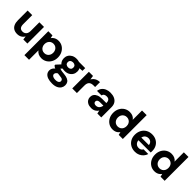

<svg xmlns="http://www.w3.org/2000/svg" viewBox="333 -2294 4100 4100"><g transform="rotate(45 2383.0 -244.0)"><path d="M254 12Q192 12 148.5 -13.5Q105 -39 82.5 -89.5Q60 -140 60 -213V-502H199V-227Q199 -168 223.5 -137Q248 -106 301 -106Q334 -106 359.5 -121Q385 -136 400 -165Q415 -194 415 -236V-502H555V0H432L421 -82Q398 -39 355.5 -13.5Q313 12 254 12Z M685 220V-502H810L825 -434Q841 -456 863 -474Q885 -492 915.5 -503Q946 -514 986 -514Q1056 -514 1110 -479.5Q1164 -445 1196 -385.5Q1228 -326 1228 -250Q1228 -175 1196 -115.5Q1164 -56 1109.5 -22Q1055 12 987 12Q931 12 891 -8Q851 -28 825 -64V220ZM953 -110Q992 -110 1021.5 -128Q1051 -146 1068 -177.5Q1085 -209 1085 -250Q1085 -292 1068 -324Q1051 -356 1021.5 -374Q992 -392 953 -392Q914 -392 884.5 -374Q855 -356 838 -324Q821 -292 821 -251Q821 -210 838 -178Q855 -146 884.5 -128Q914 -110 953 -110Z M1529 232Q1456 232 1402.5 214.5Q1349 197 1319.5 161.5Q1290 126 1290 74Q1290 38 1308.5 6.5Q1327 -25 1363 -50.5Q1399 -76 1451 -94L1501 -24Q1456 -10 1435.5 12Q1415 34 1415 60Q1415 82 1430 97Q1445 112 1470.5 119.5Q1496 127 1528 127Q1559 127 1582 119.5Q1605 112 1618 97Q1631 82 1631 62Q1631 35 1612.5 19Q1594 3 1539 -1Q1489 -5 1449.5 -12.5Q1410 -20 1380 -30.5Q1350 -41 1329 -54Q1308 -67 1295 -80V-103L1403 -220L1501 -189L1373 -61L1414 -131Q1425 -124 1435.5 -118.5Q1446 -113 1462 -109Q1478 -105 1503 -101Q1528 -97 1567 -94Q1633 -88 1675.5 -69.5Q1718 -51 1738 -19Q1758 13 1758 59Q1758 104 1733.5 143.5Q1709 183 1658.5 207.5Q1608 232 1529 232ZM1530 -147Q1467 -147 1421 -172Q1375 -197 1350.5 -238.5Q1326 -280 1326 -331Q1326 -382 1350.5 -423Q1375 -464 1421 -489Q1467 -514 1530 -514Q1593 -514 1638.5 -489Q1684 -464 1708.5 -423Q1733 -382 1733 -331Q1733 -280 1708.5 -238.5Q1684 -197 1638.5 -172Q1593 -147 1530 -147ZM1530 -254Q1567 -254 1590 -273.5Q1613 -293 1613 -330Q1613 -367 1590 -386.5Q1567 -406 1530 -406Q1493 -406 1469 -386.5Q1445 -367 1445 -330Q1445 -293 1468.5 -273.5Q1492 -254 1530 -254ZM1613 -405 1591 -502H1799V-420Z M1910 0V-502H2035L2048 -410Q2067 -442 2094 -465.5Q2121 -489 2156.5 -501.5Q2192 -514 2234 -514V-366H2188Q2158 -366 2132.5 -359.5Q2107 -353 2088.5 -337.5Q2070 -322 2060 -295Q2050 -268 2050 -228V0Z M2492 12Q2429 12 2388 -8.5Q2347 -29 2327 -63.5Q2307 -98 2307 -139Q2307 -185 2330.5 -219.5Q2354 -254 2402 -274Q2450 -294 2522 -294H2646Q2646 -330 2636.5 -353.5Q2627 -377 2606.5 -389Q2586 -401 2552 -401Q2515 -401 2489 -385Q2463 -369 2457 -336H2321Q2327 -390 2357.5 -430Q2388 -470 2438.5 -492Q2489 -514 2553 -514Q2624 -514 2676.5 -490.5Q2729 -467 2757.5 -422Q2786 -377 2786 -311V0H2668L2652 -76Q2642 -56 2626.5 -40.5Q2611 -25 2591 -13Q2571 -1 2546.5 5.5Q2522 12 2492 12ZM2526 -96Q2551 -96 2571 -104.5Q2591 -113 2605 -129Q2619 -145 2628 -165.5Q2637 -186 2640 -209V-210H2539Q2510 -210 2491.5 -202.5Q2473 -195 2464 -182Q2455 -169 2455 -152Q2455 -133 2464 -120.5Q2473 -108 2489 -102Q2505 -96 2526 -96Z M3135 12Q3067 12 3012.5 -22Q2958 -56 2926.5 -115.5Q2895 -175 2895 -251Q2895 -327 2926.5 -386.5Q2958 -446 3013.5 -480Q3069 -514 3138 -514Q3192 -514 3232.5 -494.5Q3273 -475 3297 -439V-720H3437V0H3313L3297 -68Q3282 -46 3260 -28Q3238 -10 3207.5 1Q3177 12 3135 12ZM3169 -110Q3208 -110 3238 -128Q3268 -146 3284.5 -178Q3301 -210 3301 -251Q3301 -293 3284.5 -324.5Q3268 -356 3238 -374Q3208 -392 3169 -392Q3132 -392 3101.5 -374Q3071 -356 3054 -324.5Q3037 -293 3037 -252Q3037 -210 3054 -178Q3071 -146 3101 -128Q3131 -110 3169 -110Z M3813 12Q3736 12 3677.5 -20.5Q3619 -53 3586 -111.5Q3553 -170 3553 -246Q3553 -324 3585.5 -384.5Q3618 -445 3676.5 -479.5Q3735 -514 3813 -514Q3888 -514 3944.5 -481.5Q4001 -449 4032.5 -393Q4064 -337 4064 -265Q4064 -255 4063.5 -242.5Q4063 -230 4062 -217H3653V-301H3922Q3919 -347 3888.5 -374Q3858 -401 3813 -401Q3779 -401 3751 -385.5Q3723 -370 3707 -339Q3691 -308 3691 -260V-231Q3691 -192 3706 -163Q3721 -134 3748 -118Q3775 -102 3811 -102Q3847 -102 3870.5 -117Q3894 -132 3907 -157H4049Q4035 -109 4001.5 -71Q3968 -33 3920 -10.5Q3872 12 3813 12Z M4398 12Q4330 12 4275.5 -22Q4221 -56 4189.5 -115.5Q4158 -175 4158 -251Q4158 -327 4189.5 -386.5Q4221 -446 4276.5 -480Q4332 -514 4401 -514Q4455 -514 4495.5 -494.5Q4536 -475 4560 -439V-720H4700V0H4576L4560 -68Q4545 -46 4523 -28Q4501 -10 4470.5 1Q4440 12 4398 12ZM4432 -110Q4471 -110 4501 -128Q4531 -146 4547.5 -178Q4564 -210 4564 -251Q4564 -293 4547.5 -324.5Q4531 -356 4501 -374Q4471 -392 4432 -392Q4395 -392 4364.5 -374Q4334 -356 4317 -324.5Q4300 -293 4300 -252Q4300 -210 4317 -178Q4334 -146 4364 -128Q4394 -110 4432 -110Z"/></g></svg>

Font: DM Sans 16pt ExtraBold
Style: Regular
Weight: 800
Version: Version 4.004;gftools[0.9.30]